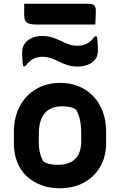

<svg xmlns="http://www.w3.org/2000/svg" viewBox="-20 -992 640 1024"><path d="M302 -550Q354 -550 398 -532.5Q442 -515 475.5 -481Q509 -447 527.5 -398.5Q546 -350 546 -287V-229Q546 -158 515 -103.5Q484 -49 428 -18.5Q372 12 298 12Q245 12 200.5 -4.5Q156 -21 123 -51.5Q90 -82 72 -127Q54 -172 54 -229V-287Q54 -365 85 -424.5Q116 -484 172.5 -517Q229 -550 302 -550ZM311 -425Q270 -425 242.5 -408.5Q215 -392 201 -359.5Q187 -327 187 -278V-231Q187 -200 193.5 -175Q200 -150 212 -130Q227 -121 245 -117Q263 -113 287 -113Q329 -113 357 -127Q385 -141 399 -169Q413 -197 413 -237V-285Q413 -324 406 -354.5Q399 -385 385 -408Q371 -417 353 -421Q335 -425 311 -425ZM393 -748Q422 -748 444 -759.5Q466 -771 485 -798H497Q499 -786 500 -773.5Q501 -761 501.5 -748Q502 -735 502 -722Q502 -708 498.5 -695.5Q495 -683 484 -671Q470 -655 446.5 -646Q423 -637 394 -637Q363 -637 339 -645Q315 -653 295 -663Q275 -673 253.5 -681Q232 -689 205 -689Q177 -689 155.5 -677Q134 -665 115 -639H103Q101 -651 100.5 -662.5Q100 -674 99 -686Q98 -698 98 -710Q98 -727 102 -740Q106 -753 116 -765Q130 -781 152.5 -790.5Q175 -800 203 -800Q236 -800 260 -792Q284 -784 304.5 -774Q325 -764 346 -756Q367 -748 393 -748ZM109 -972H452Q474 -972 482.5 -963.5Q491 -955 491 -935Q491 -922 490.5 -909.5Q490 -897 489.5 -885Q489 -873 488 -861H179Q150 -861 135 -866Q120 -871 114.5 -882.5Q109 -894 109 -912Q109 -923 109 -933Q109 -943 109 -952.5Q109 -962 109 -972Z"/></svg>

Font: Rec Mono Semicasual
Style: Bold
Weight: 700
Version: Version 1.085; ttfautohint (v1.8.4.7-5d5b)